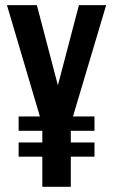

<svg xmlns="http://www.w3.org/2000/svg" viewBox="-20 -720 436 740"><path d="M284.2 -700.2H389.2L261.2 -271H344.2V-215.8H252.9V-170.9H344.2V-116.2H252.9V0H143.1V-116.2H51.8V-170.9H143.1V-215.8H51.8V-271H133.8L6.8 -700.2H122.1L203.1 -391.1Z"/></svg>

Font: Bebas Neue Bold
Style: Regular
Weight: 700
Designer: Ryoichi Tsunekawa
Foundry: Ryoichi Tsunekawa
Version: Version 1.300